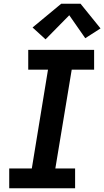

<svg xmlns="http://www.w3.org/2000/svg" viewBox="-20 -1000 554 1020"><path d="M29 0V-105H149L235 -630H130V-735H480V-630H361L274 -105H379V0ZM222 -791 153 -854 305 -980H408L514 -849L433 -797L348 -919Z"/></svg>

Font: Iosevka SS04 Extrabold
Style: Italic
Weight: 800
Italic angle: -9°
Monospace: yes
Designer: Belleve Invis
Foundry: Belleve Invis
Version: Version 19.0.0; ttfautohint (v1.8.4)